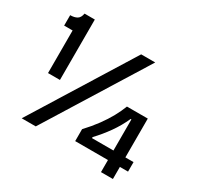

<svg xmlns="http://www.w3.org/2000/svg" viewBox="-158 -881 1128 1101"><g transform="rotate(30 406.0 -330.0)"><path d="M90 -300V-582H34V-651Q61 -651 78.5 -661Q96 -671 101 -700H169V-300ZM89 0 499 -660H592L182 0ZM420 -40V-119Q461 -163 491 -204Q521 -245 542.5 -284Q564 -323 578 -360H716V40H637V-309H632Q607 -253 571.5 -203Q536 -153 495 -110V-103H770V-40Z"/></g></svg>

Font: Bricolage Grotesque 36pt
Style: Regular
Weight: 400
Designer: Mathieu Triay
Foundry: Atelier Triay
Version: Version 1.001;gftools[0.9.33.dev8+g029e19f]